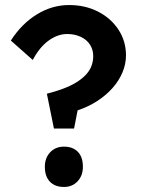

<svg xmlns="http://www.w3.org/2000/svg" viewBox="-20 -731 560 762"><path d="M194 -221 166 -359Q201 -368 230.5 -379Q260 -390 282 -403.5Q304 -417 319.5 -433Q335 -449 342.5 -468Q350 -487 350 -508Q350 -534 337 -554Q324 -574 300 -585Q276 -596 247 -596Q209 -596 173 -570Q137 -544 110 -493L23 -570Q66 -637 126.5 -674Q187 -711 254 -711Q318 -711 369 -685Q420 -659 450 -613.5Q480 -568 480 -511Q480 -477 466 -443.5Q452 -410 426 -381Q400 -352 365 -329.5Q330 -307 288 -293L274 -221ZM234 -149Q269 -149 289 -128.5Q309 -108 309 -69Q309 -34 288 -11.5Q267 11 234 11Q198 11 178 -10Q158 -31 158 -69Q158 -104 179 -126.5Q200 -149 234 -149Z"/></svg>

Font: Our Lexend Medium
Style: Regular
Weight: 500
Designer: Bonnie Shaver-Troup, Thomas Jockin
Foundry: Lexend
Version: Version 1.007